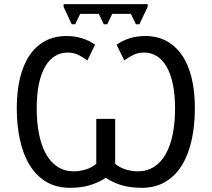

<svg xmlns="http://www.w3.org/2000/svg" viewBox="-20 -897 1022 927"><path d="M692.9 -877V-863.8L652.8 -779.8H636.2L611.8 -830.1H522L498 -779.8H481L457 -830.1H367.2L342.8 -779.8H326.2L287.1 -863.8V-877ZM675.8 -643.1Q646.5 -643.1 623.5 -631.8Q600.6 -620.6 580.1 -605L543 -681.2Q571.8 -701.7 606.7 -712.4Q641.6 -723.1 681.2 -723.1Q739.3 -723.1 783.9 -699Q828.6 -674.8 859.1 -629.9Q889.6 -585 905.3 -520.5Q920.9 -456.1 920.9 -375Q920.9 -292 905.5 -221.4Q890.1 -150.9 858.6 -99.6Q827.1 -48.3 778.8 -19.3Q730.5 9.8 664.1 9.8Q609.9 9.8 568.4 -2.4Q526.9 -14.6 491.2 -38.1H490.2Q453.6 -14.6 412.6 -2.4Q371.6 9.8 317.9 9.8Q251.5 9.8 203.1 -19.3Q154.8 -48.3 123.3 -99.6Q91.8 -150.9 76.4 -221.4Q61 -292 61 -375Q61 -456.1 76.7 -520.5Q92.3 -585 122.8 -629.9Q153.3 -674.8 198 -699Q242.7 -723.1 300.8 -723.1Q340.3 -723.1 375.2 -712.4Q410.2 -701.7 439 -681.2L401.9 -605Q381.8 -620.6 358.6 -631.8Q335.4 -643.1 306.2 -643.1Q272.5 -643.1 244.9 -626Q217.3 -608.9 197.8 -575.2Q178.2 -541.5 167.7 -491Q157.2 -440.4 157.2 -374Q157.2 -305.2 168.5 -249.3Q179.7 -193.4 202.1 -153.3Q224.6 -113.3 258.3 -91.6Q292 -69.8 336.9 -69.8Q364.7 -69.8 393.6 -78.6Q422.4 -87.4 444.8 -106V-323.2H536.1V-106Q558.6 -87.4 587.4 -78.6Q616.2 -69.8 645 -69.8Q689.9 -69.8 723.9 -91.6Q757.8 -113.3 780.3 -153.3Q802.7 -193.4 814 -249.3Q825.2 -305.2 825.2 -374Q825.2 -440.4 814.5 -491Q803.7 -541.5 784.2 -575.2Q764.6 -608.9 737.1 -626Q709.5 -643.1 675.8 -643.1Z"/></svg>

Font: Genotype
Style: Regular
Weight: 400
Foundry: Ascender Corporation
Version: Version 1.00